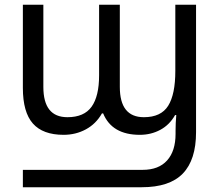

<svg xmlns="http://www.w3.org/2000/svg" viewBox="-20 -556 922 806"><path d="M76 157H579Q646 157 681.5 117.5Q717 78 717 6V-7Q717 -40 720 -73H715Q692 -32 653 -11Q614 10 567 10Q450 10 413 -80H408Q383 -36 340.5 -13Q298 10 247 10Q160 10 118 -37.5Q76 -85 76 -187V-536H162V-191Q162 -64 263 -64Q333 -64 364.5 -108Q396 -152 396 -240V-536H483V-191Q483 -64 584 -64Q656 -64 686 -112Q716 -160 716 -258V-536H803V-1Q803 115 747.5 172.5Q692 230 575 230H76Z"/></svg>

Font: Noto Sans Display
Style: Regular
Weight: 400
Designer: Monotype Design team
Foundry: Monotype Imaging Inc.
Version: Version 1.000